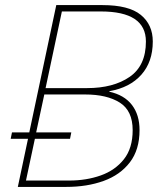

<svg xmlns="http://www.w3.org/2000/svg" viewBox="-20 -734 620 754"><path d="M50 0 90 -189H22L27 -214H95L201 -714H382Q486 -714 533 -675.5Q580 -637 580 -571Q580 -491 535 -440.5Q490 -390 410 -376L409 -374Q468 -361 498 -322Q528 -283 528 -223Q528 -146 490 -96.5Q452 -47 387 -23.5Q322 0 240 0ZM322 -388Q425 -388 489 -432Q553 -476 553 -571Q553 -689 376 -689H223L159 -388ZM252 -25Q319 -25 375.5 -45Q432 -65 466.5 -108.5Q501 -152 501 -223Q501 -299 450.5 -331Q400 -363 314 -363H154L122 -214H260L255 -189H117L82 -25Z"/></svg>

Font: Noto Sans Thin
Style: Italic
Weight: 100
Italic angle: -12°
Designer: Monotype Design Team
Foundry: Monotype Imaging Inc.
Version: Version 2.013; ttfautohint (v1.8.4.7-5d5b)